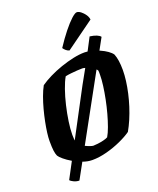

<svg xmlns="http://www.w3.org/2000/svg" viewBox="-193 -1114 1098 1331"><g transform="rotate(-20 356.0 -448.5)"><path d="M157 103Q136 103 116.5 93.5Q97 84 91 76L404 -513Q434 -565 465 -622.5Q496 -680 522.5 -730.5Q549 -781 565 -812Q595 -808 614.5 -800Q634 -792 642 -781ZM291 0Q257 0 221 -13Q185 -26 153.5 -44.5Q122 -63 99.5 -82Q77 -101 70 -113Q63 -128 59.5 -153Q56 -178 56 -226Q56 -250 60.5 -285.5Q65 -321 73.5 -363.5Q82 -406 93.5 -449Q105 -492 119.5 -532Q134 -572 151 -603Q182 -625 224.5 -646Q267 -667 314.5 -683.5Q362 -700 408.5 -710Q455 -720 494 -720Q518 -720 546.5 -712.5Q575 -705 602.5 -693Q630 -681 652 -665.5Q674 -650 684 -635Q693 -613 697.5 -583Q702 -553 702 -515Q702 -478 696.5 -435.5Q691 -393 681 -348.5Q671 -304 657 -260Q643 -216 625.5 -175Q608 -134 588 -99Q556 -76 505.5 -53Q455 -30 398.5 -15Q342 0 291 0ZM331 -91Q343 -91 364 -93.5Q385 -96 406 -101Q427 -106 440 -113Q455 -138 469.5 -178Q484 -218 497 -265.5Q510 -313 520 -362.5Q530 -412 536 -457.5Q542 -503 542 -538Q542 -549 542 -556.5Q542 -564 541 -569Q537 -577 525 -586Q513 -595 497 -603Q481 -611 466 -616Q451 -621 441 -621Q426 -621 403 -619.5Q380 -618 356.5 -615.5Q333 -613 315 -609Q297 -578 279.5 -528Q262 -478 248.5 -420.5Q235 -363 227 -308Q219 -253 219 -212Q219 -195 220.5 -177.5Q222 -160 224 -146Q228 -138 242.5 -128.5Q257 -119 274.5 -110.5Q292 -102 308 -96.5Q324 -91 331 -91ZM401 -768Q386 -772 375 -782.5Q364 -793 359 -801Q397 -859 433 -904Q469 -949 497 -974.5Q525 -1000 538 -1000Q552 -1000 568 -987.5Q584 -975 596.5 -957Q609 -939 611 -920Z"/></g></svg>

Font: Texturina Medium 12pt Black
Style: Italic
Weight: 900
Italic angle: -11°
Version: Version 1.002